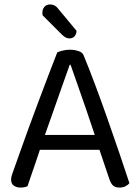

<svg xmlns="http://www.w3.org/2000/svg" viewBox="-20 -837 632 865"><path d="M298 -545H294Q279 -503 258.5 -445Q238 -387 216.5 -325.5Q195 -264 176 -211L171 -196Q165 -178 156 -151Q147 -124 137 -94.5Q127 -65 118 -39.5Q109 -14 104 2Q97 5 89.5 6.5Q82 8 71 8Q55 8 42.5 -0.5Q30 -9 30 -28Q30 -37 33 -46.5Q36 -56 40 -67Q52 -101 69.5 -150Q87 -199 108 -257Q129 -315 152 -376Q175 -437 197 -495Q219 -553 238 -601Q246 -605 262 -609Q278 -613 295 -613Q315 -613 333.5 -607Q352 -601 357 -587Q381 -529 408.5 -455.5Q436 -382 464 -302.5Q492 -223 517.5 -148Q543 -73 563 -12Q556 -3 544.5 2.5Q533 8 519 8Q500 8 490 -0.5Q480 -9 473 -29L418 -192L410 -220Q390 -281 368.5 -343Q347 -405 328.5 -458Q310 -511 298 -545ZM132 -162 158 -229H437L453 -162ZM260 -680 172 -768Q171 -772 171 -775Q171 -778 171 -780Q171 -796 180.5 -806.5Q190 -817 205 -817Q228 -817 241 -799L325 -698Q324 -682 315.5 -673Q307 -664 293 -664Q283 -664 275.5 -668.5Q268 -673 260 -680Z"/></svg>

Font: Baloo Bhaina 2
Style: Regular
Weight: 400
Designer: Yesha Goshar, Manish Minz, Shuchita Grover and Ek Type
Foundry: Ek Type
Version: Version 1.700